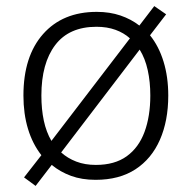

<svg xmlns="http://www.w3.org/2000/svg" viewBox="-20 -581 630 631"><path d="M533 -267Q533 -184 505.5 -121.5Q478 -59 425 -24.5Q372 10 294 10Q249 10 213.5 -3Q178 -16 150 -39L97 30L59 2L116 -71Q87 -108 72 -157.5Q57 -207 57 -267Q57 -396 121.5 -469Q186 -542 298 -542Q341 -542 376 -530Q411 -518 438 -497L487 -561L526 -534L473 -465Q502 -429 517.5 -378.5Q533 -328 533 -267ZM116 -267Q116 -222 124 -184.5Q132 -147 149 -118L407 -455Q387 -473 359.5 -483Q332 -493 297 -493Q207 -493 161.5 -433Q116 -373 116 -267ZM474 -267Q474 -312 465.5 -350.5Q457 -389 439 -418L181 -80Q202 -61 230.5 -50Q259 -39 295 -39Q357 -39 396.5 -67.5Q436 -96 455 -147.5Q474 -199 474 -267Z"/></svg>

Font: Noto Sans Cham Light
Style: Regular
Weight: 300
Version: Version 2.002